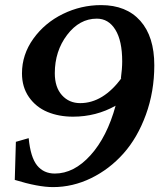

<svg xmlns="http://www.w3.org/2000/svg" viewBox="-20 -746 637 768"><path d="M199.2 -51.8Q275.9 -51.8 342 -125Q408.2 -198.2 442.4 -323.2Q364.7 -279.3 272 -279.3Q215.3 -279.3 169.7 -298.3Q124 -317.4 95.9 -357.4Q67.9 -397.5 67.9 -452.6Q67.9 -527.8 113.5 -591.3Q159.2 -654.8 231.7 -690.2Q304.2 -725.6 384.3 -725.6Q485.4 -725.6 541.3 -662.6Q597.2 -599.6 597.2 -484.9Q597.2 -379.4 563.5 -287.1Q529.8 -194.8 473.9 -132.1Q418 -69.3 344.5 -33.4Q271 2.4 191.9 2.4Q132.8 2.4 39.1 -26.4Q39.6 -38.1 43.5 -178.7L94.7 -193.4Q102.1 -116.7 128.4 -84.2Q154.8 -51.8 199.2 -51.8ZM467.3 -435.1 463.4 -431.2Q468.8 -471.2 468.8 -500.5Q468.8 -583 441.4 -627.2Q414.1 -671.4 367.2 -671.4Q297.9 -671.4 248.5 -606.4Q199.2 -541.5 199.2 -453.1Q199.2 -397 227.8 -365.2Q256.3 -333.5 300.8 -333.5Q392.6 -333.5 467.3 -435.1Z"/></svg>

Font: Flanker
Style: Bold Italic
Weight: 700
Italic angle: -12°
Designer: Flanker
Version: Version 2.000